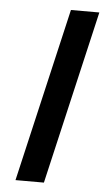

<svg xmlns="http://www.w3.org/2000/svg" viewBox="-50 -693 398 727"><g transform="rotate(5 149.0 -330.0)"><path d="M298 -660 145 0H37L190 -660Z"/></g></svg>

Font: Work Sans Medium
Style: Italic
Weight: 500
Italic angle: -13°
Designer: Wei Huang
Foundry: Wei Huang
Version: Version 2.012; ttfautohint (v1.8.3)